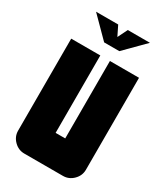

<svg xmlns="http://www.w3.org/2000/svg" viewBox="-216 -981 932 1074"><g transform="rotate(30 250.0 -444.0)"><path d="M76 -888H219L250 -825L281 -888H424L299 -762H201ZM469 -94Q469 -56 441 -28Q413 0 375 0H125Q87 0 59 -28Q31 -56 31 -94V-688H219V-188H281V-688H469Z"/></g></svg>

Font: CostaRica
Style: Normal
Weight: 900
Version: Version 1.3